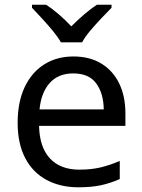

<svg xmlns="http://www.w3.org/2000/svg" viewBox="-20 -786 604 816"><path d="M292 -546Q361 -546 410.5 -516Q460 -486 486.5 -431.5Q513 -377 513 -304V-251H146Q148 -160 192.5 -112.5Q237 -65 317 -65Q368 -65 407.5 -74.5Q447 -84 489 -102V-25Q448 -7 408 1.5Q368 10 313 10Q237 10 178.5 -21Q120 -52 87.5 -113.5Q55 -175 55 -264Q55 -352 84.5 -415Q114 -478 167.5 -512Q221 -546 292 -546ZM291 -474Q228 -474 191.5 -433.5Q155 -393 148 -321H421Q420 -389 389 -431.5Q358 -474 291 -474ZM239 -606Q226 -629 204 -655.5Q182 -682 158 -708Q134 -734 116 -753V-766H176Q202 -749 230 -725Q258 -701 283 -674Q310 -701 338 -725Q366 -749 392 -766H454V-753Q435 -734 410.5 -708Q386 -682 363.5 -655.5Q341 -629 329 -606Z"/></svg>

Font: Noto Sans PhagsPa
Style: Regular
Weight: 400
Designer: Monotype Design Team
Foundry: Monotype Imaging Inc.
Version: Version 2.004; ttfautohint (v1.8.4.7-5d5b)